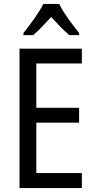

<svg xmlns="http://www.w3.org/2000/svg" viewBox="-20 -963 488 983"><path d="M283 -943H202C181 -900 137 -840 100 -794V-783H150C177 -806 210 -841 242 -876C274 -841 305 -808 335 -783H385V-794C351 -836 304 -898 283 -943ZM399 0V-77H166V-335H385V-411H166V-638H399V-714H80V0Z"/></svg>

Font: Noto Sans Sinhala UI Condensed
Style: Regular
Weight: 400
Width: 3
Designer: Jelle Bosma - Monotype Design Team
Foundry: Monotype Imaging Inc.
Version: Version 2.006